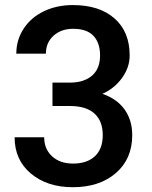

<svg xmlns="http://www.w3.org/2000/svg" viewBox="-20 -741 608 770"><path d="M190.4 -409.7H262.7Q317.4 -410.2 349.4 -438Q381.3 -465.8 381.3 -518.6Q381.3 -569.3 354.7 -597.4Q328.1 -625.5 273.4 -625.5Q225.6 -625.5 194.8 -597.9Q164.1 -570.3 164.1 -525.9H45.4Q45.4 -580.6 74.5 -625.5Q103.5 -670.4 155.5 -695.6Q207.5 -720.7 272 -720.7Q378.4 -720.7 439.2 -667.2Q500 -613.8 500 -518.6Q500 -470.7 469.5 -428.5Q439 -386.2 390.6 -364.7Q449.2 -344.7 479.7 -301.8Q510.3 -258.8 510.3 -199.2Q510.3 -103.5 444.6 -46.9Q378.9 9.8 272 9.8Q169.4 9.8 104 -44.9Q38.6 -99.6 38.6 -190.4H157.2Q157.2 -143.6 188.7 -114.3Q220.2 -85 273.4 -85Q328.6 -85 360.4 -114.3Q392.1 -143.6 392.1 -199.2Q392.1 -255.4 358.9 -285.6Q325.7 -315.9 260.3 -315.9H190.4Z"/></svg>

Font: Vazir Medium UI
Style: Medium-UI
Weight: 500
Designer: Saber Rastikerdar
Foundry: Saber Rastikerdar
Version: Version 30.0.0